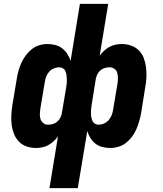

<svg xmlns="http://www.w3.org/2000/svg" viewBox="-20 -755 840 990"><path d="M235 215 279 -52Q269 -38 256.5 -26.5Q244 -15 229.5 -7Q215 1 198.5 4.5Q182 8 166 8Q140 8 117 0Q94 -8 77.5 -25Q61 -42 52 -65Q43 -88 40 -112.5Q37 -137 38.5 -163Q40 -189 44 -214L67 -352Q70 -372 76 -392.5Q82 -413 91 -432.5Q100 -452 113.5 -470Q127 -488 144 -501.5Q161 -515 182 -521.5Q203 -528 224 -528Q245 -528 265 -523Q285 -518 300.5 -506Q316 -494 327 -477Q338 -460 344 -441L392 -735H538L494 -468Q505 -482 517 -493.5Q529 -505 544 -513Q559 -521 575 -524.5Q591 -528 607 -528Q633 -528 656 -520Q679 -512 696 -495Q713 -478 721.5 -455Q730 -432 733 -407.5Q736 -383 735 -357Q734 -331 729 -306L707 -168Q703 -148 697 -127.5Q691 -107 682.5 -87.5Q674 -68 660.5 -50Q647 -32 630 -18.5Q613 -5 591.5 1.5Q570 8 549 8Q528 8 508 3Q488 -2 472.5 -14Q457 -26 446.5 -43Q436 -60 430 -79L381 215ZM227 -112Q240 -112 252.5 -115.5Q265 -119 275 -127.5Q285 -136 291 -148Q297 -160 299 -172L322 -309Q324 -319 324.5 -329.5Q325 -340 324.5 -350.5Q324 -361 322.5 -370.5Q321 -380 317 -389Q313 -398 304 -403Q295 -408 285 -408Q271 -408 257 -402Q243 -396 233 -384.5Q223 -373 218 -359.5Q213 -346 211 -332L188 -195Q186 -181 185.5 -167Q185 -153 189 -140.5Q193 -128 203.5 -120Q214 -112 227 -112ZM488 -112Q502 -112 516 -118Q530 -124 540 -135.5Q550 -147 555.5 -160.5Q561 -174 563 -188L586 -325Q588 -339 588 -353Q588 -367 584.5 -379.5Q581 -392 570 -400Q559 -408 546 -408Q533 -408 520.5 -404.5Q508 -401 498 -392.5Q488 -384 482 -372Q476 -360 474 -348L452 -211Q450 -201 449.5 -190.5Q449 -180 449 -169.5Q449 -159 451 -149.5Q453 -140 457 -131Q461 -122 469.5 -117Q478 -112 488 -112Z"/></svg>

Font: Iosevka Aile Heavy
Style: Italic
Weight: 900
Italic angle: -9°
Designer: Belleve Invis
Foundry: Belleve Invis
Version: Version 31.1.0; ttfautohint (v1.8.4)